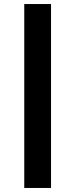

<svg xmlns="http://www.w3.org/2000/svg" viewBox="-20 -820 372 950"><path d="M100 110V-800H232.5V110Z"/></svg>

Font: Geologica
Style: Bold
Weight: 700
Designer: Sindre Bremnes, Frode Helland
Foundry: Monokrom Skriftforlag AS
Version: Version 1.010; ttfautohint (v1.8.4.7-5d5b);gftools[0.9.28]